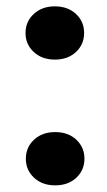

<svg xmlns="http://www.w3.org/2000/svg" viewBox="-20 -569 332 595"><path d="M60.1 -77.1Q60.1 -112.3 85.4 -136Q110.8 -159.7 150.9 -159.7Q191.4 -159.7 216.6 -136Q241.7 -112.3 241.7 -77.1Q241.7 -42 216.6 -18.3Q191.4 5.4 150.9 5.4Q110.8 5.4 85.4 -18.3Q60.1 -42 60.1 -77.1ZM59.1 -466.8Q59.1 -502 84.5 -525.6Q109.9 -549.3 149.9 -549.3Q190.4 -549.3 215.6 -525.6Q240.7 -502 240.7 -466.8Q240.7 -431.6 215.6 -408Q190.4 -384.3 149.9 -384.3Q109.9 -384.3 84.5 -408Q59.1 -431.6 59.1 -466.8Z"/></svg>

Font: Roboto Condensed Black
Style: Regular
Weight: 900
Designer: Christian Robertson
Foundry: Google
Version: Version 3.008; 2023